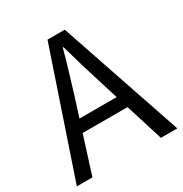

<svg xmlns="http://www.w3.org/2000/svg" viewBox="-170 -863 948 993"><g transform="rotate(-30 304.0 -366.5)"><path d="M4 0 252 -733H355L604 0H506L378 -410Q358 -473 340 -533.5Q322 -594 304 -658H300Q283 -594 264.5 -533.5Q246 -473 227 -410L97 0ZM133 -224V-297H471V-224Z"/></g></svg>

Font: Noto Sans TC
Style: Regular
Weight: 400
Designer: Ryoko NISHIZUKA  (kana, bopomofo & ideographs); Paul D. Hunt (Latin, Greek & Cyrillic); Sandoll Communications , Soo-you
Foundry: Adobe
Version: Version 2.004-H2;hotconv 1.0.118;makeotfexe 2.5.65603